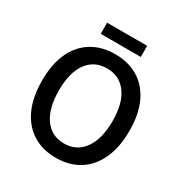

<svg xmlns="http://www.w3.org/2000/svg" viewBox="-185 -938 1038 1090"><g transform="rotate(30 334.0 -393.0)"><path d="M333.5 12.2Q246.6 12.2 182.1 -27.8Q117.7 -67.9 82.5 -144.3Q47.4 -220.7 47.4 -329.6Q47.4 -438.5 82.5 -513.4Q117.7 -588.4 182.1 -627.4Q246.6 -666.5 333.5 -666.5Q420.9 -666.5 485.1 -627.4Q549.3 -588.4 584.7 -513.2Q620.1 -438 620.1 -329.6Q620.1 -220.7 584.7 -144.3Q549.3 -67.9 485.1 -27.8Q420.9 12.2 333.5 12.2ZM333.5 -81.5Q416 -81.5 462.6 -147Q509.3 -212.4 509.3 -329.6Q509.3 -445.8 462.6 -509.5Q416 -573.2 333.5 -573.2Q250.5 -573.2 204.3 -509.5Q158.2 -445.8 158.2 -329.6Q158.2 -212.4 204.3 -147Q250.5 -81.5 333.5 -81.5ZM203.1 -725.1V-797.9H465.8V-725.1Z"/></g></svg>

Font: Varta Light
Style: Bold
Weight: 700
Version: Version 1.004